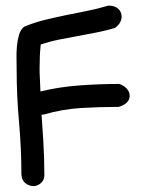

<svg xmlns="http://www.w3.org/2000/svg" viewBox="-20 -624 505 670"><path d="M133.8 -224.6Q128.9 -223.6 125 -223.6L130.9 -135.7Q132.8 -105.5 133.8 -74.7Q134.8 -43.9 134.8 -12.7Q134.8 3.9 123 14.6Q111.3 25.4 96.7 25.4Q83 25.4 69.8 16.1Q56.6 6.8 54.7 -13.7Q54.7 -104.5 46.4 -197.8Q38.1 -291 38.1 -380.9Q38.1 -398.4 37.6 -420.4Q37.1 -442.4 39.1 -463.4Q41 -484.4 46.4 -502.4Q51.8 -520.5 63.5 -530.3Q97.7 -544.9 133.3 -553.7Q168.9 -562.5 206.1 -570.3Q243.2 -578.1 281.2 -585.4Q319.3 -592.8 358.4 -604.5Q379.9 -604.5 392.1 -593.8Q404.3 -583 404.3 -566.4Q404.3 -543 380.9 -526.4Q347.7 -516.6 314.9 -510.3Q282.2 -503.9 250 -498Q217.8 -492.2 186 -485.8Q154.3 -479.5 122.1 -468.8Q120.1 -449.2 119.1 -429.2Q118.2 -409.2 118.2 -388.7V-372.1L121.1 -304.7Q183.6 -320.3 254.4 -325.7Q325.2 -331.1 396.5 -331.1Q413.1 -325.2 422.9 -314Q432.6 -302.7 432.6 -290Q432.6 -275.4 421.9 -265.6Q411.1 -255.9 394.5 -251Q327.1 -251 262.7 -247.1Q198.2 -243.2 133.8 -224.6Z"/></svg>

Font: Single Day
Style: Regular
Weight: 400
Designer: DXKorea
Foundry: DXKorea
Version: Version 1.00